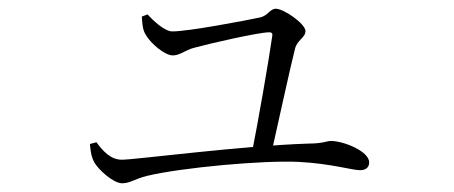

<svg xmlns="http://www.w3.org/2000/svg" viewBox="-20 -468 1040 440"><path d="M556 -111 601 -113C617 -184 645 -313 656 -356C661 -377 680 -381 680 -397C680 -413 631 -448 612 -448C599 -448 594 -432 576 -428C543 -421 412 -396 375 -396C357 -396 331 -421 318 -435L305 -430C306 -418 306 -402 313 -390C325 -368 358 -341 376 -341C392 -341 405 -353 423 -358C459 -368 573 -394 597 -394C602 -394 605 -392 604 -386C596 -330 572 -191 556 -111ZM260 -48C278 -48 289 -58 317 -65C397 -84 582 -101 665 -97C739 -93 787 -78 805 -78C818 -78 826 -84 826 -96C826 -121 768 -145 738 -145C730 -145 719 -139 688 -139C532 -134 290 -102 259 -102C233 -102 215 -123 201 -142L186 -138C188 -117 190 -107 196 -96C205 -80 239 -48 260 -48Z"/></svg>

Font: Source Han Serif CN VF
Style: Regular
Weight: 250
Designer: Ryoko NISHIZUKA 西塚涼子 (kana & ideographs); Frank Grießhammer (Latin, Greek & Cyrillic); Wenlong ZHANG 张文龙 (bopomofo); San
Foundry: Adobe
Version: Version 2.002;hotconv 1.1.0;makeotfexe 2.6.0